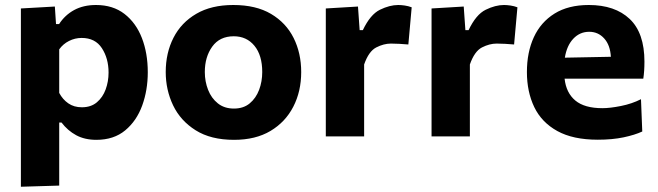

<svg xmlns="http://www.w3.org/2000/svg" viewBox="-20 -532 2567 749"><path d="M61.5 196.5V-499L194 -506.5L198.5 -438H210.5Q233 -473 269.2 -492.8Q305.5 -512.5 354.5 -512.5Q420.5 -512.5 465.5 -477.8Q510.5 -443 533.5 -383.8Q556.5 -324.5 556.5 -250Q556.5 -180.5 534.8 -120.5Q513 -60.5 468.5 -23.5Q424 13.5 356 13.5Q310.5 13.5 277.2 -4.5Q244 -22.5 220 -54H211V192ZM299.5 -113.5Q335 -113.5 358 -133Q381 -152.5 392.2 -183.2Q403.5 -214 403.5 -249Q403.5 -304 377.5 -344Q351.5 -384 298.5 -384Q272.5 -384 249.2 -372.2Q226 -360.5 211 -339.5V-169.5Q224.5 -144 246.5 -128.8Q268.5 -113.5 299.5 -113.5Z M893 13.5Q802.5 13.5 743.2 -23.8Q684 -61 655.2 -121.2Q626.5 -181.5 626.5 -251Q626.5 -325.5 656.8 -384.8Q687 -444 745.8 -478.2Q804.5 -512.5 890 -512.5Q978.5 -512.5 1037.2 -477.8Q1096 -443 1125.5 -383.8Q1155 -324.5 1155 -251Q1155 -175.5 1124.2 -115.8Q1093.5 -56 1035.2 -21.2Q977 13.5 893 13.5ZM892.5 -108.5Q930 -108.5 954.2 -128.8Q978.5 -149 990.8 -181.5Q1003 -214 1003 -251Q1003 -316.5 972.5 -353.5Q942 -390.5 892 -390.5Q837 -390.5 808 -350.2Q779 -310 779 -251Q779 -214 791.8 -181.5Q804.5 -149 829.8 -128.8Q855 -108.5 892.5 -108.5Z M1251 0V-499L1376.5 -506.5L1383 -414.5H1395.5Q1424.5 -475.5 1462.2 -494Q1500 -512.5 1533.5 -512.5Q1544.5 -512.5 1558.8 -510.5Q1573 -508.5 1586 -503.5L1573 -358.5Q1553.5 -360 1538 -361Q1522.5 -362 1505 -362Q1477 -362 1447.8 -347Q1418.5 -332 1400.5 -280.5V0Z M1663.5 0V-499L1789 -506.5L1795.5 -414.5H1808Q1837 -475.5 1874.8 -494Q1912.5 -512.5 1946 -512.5Q1957 -512.5 1971.2 -510.5Q1985.5 -508.5 1998.5 -503.5L1985.5 -358.5Q1966 -360 1950.5 -361Q1935 -362 1917.5 -362Q1889.5 -362 1860.2 -347Q1831 -332 1813 -280.5V0Z M2312 13Q2215.5 13 2154.2 -20.8Q2093 -54.5 2064.2 -114.2Q2035.5 -174 2035.5 -251Q2035.5 -328 2062.5 -386.8Q2089.5 -445.5 2143.2 -479Q2197 -512.5 2277 -512.5Q2379 -512.5 2436.5 -458Q2494 -403.5 2494 -291.5Q2494 -254 2489.5 -225H2182.5Q2188.5 -170 2224.2 -140Q2260 -110 2330 -110Q2359.5 -110 2402.2 -118.5Q2445 -127 2480.5 -145L2485.5 -19Q2456.5 -5.5 2412.5 3.8Q2368.5 13 2312 13ZM2278.5 -408Q2242 -408 2216.5 -381Q2191 -354 2183.5 -307L2363 -310.5Q2360.5 -356 2337 -382Q2313.5 -408 2278.5 -408Z"/></svg>

Font: Heraclito
Style: Bold
Weight: 700
Designer: Kostas Bartsokas (font) & Cristiano Sobral (main changes)
Foundry: Kostas Bartsokas (font) & Cristiano Sobral (main changes)
Version: Version 1.00;July 8, 2020;FontCreator 13.0.0.2655 64-bit